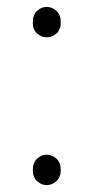

<svg xmlns="http://www.w3.org/2000/svg" viewBox="-20 -523 271 556"><path d="M115 -415Q100 -415 87.5 -426Q75 -437 75 -458Q75 -480 87.5 -491.5Q100 -503 115 -503Q131 -503 143.5 -491.5Q156 -480 156 -458Q156 -437 143.5 -426Q131 -415 115 -415ZM115 13Q100 13 87.5 1.5Q75 -10 75 -30Q75 -52 87.5 -63.5Q100 -75 115 -75Q131 -75 143.5 -63.5Q156 -52 156 -30Q156 -10 143.5 1.5Q131 13 115 13Z"/></svg>

Font: Noto Sans JP
Style: Regular
Weight: 100
Designer: Ryoko NISHIZUKA 西塚涼子 (kana, bopomofo & ideographs); Paul D. Hunt (Latin, Greek & Cyrillic); Sandoll Communications 산돌커뮤니
Foundry: Adobe
Version: Version 2.004;hotconv 1.0.118;makeotfexe 2.5.65603